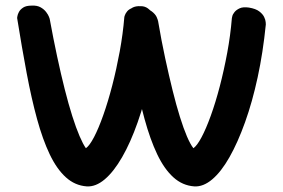

<svg xmlns="http://www.w3.org/2000/svg" viewBox="-20 -667 1008 684"><path d="M289 -3Q247 -6 214.5 -35.5Q182 -65 157 -117.5Q132 -170 112 -243Q92 -316 75 -406.5Q58 -497 41 -603Q41 -603 42 -609.5Q43 -616 47.5 -624.5Q52 -633 62.5 -640Q73 -647 93 -647Q112 -648 124.5 -641Q137 -634 144.5 -624Q152 -614 154.5 -607Q157 -600 157 -600Q170 -529 183.5 -466Q197 -403 210.5 -349.5Q224 -296 237.5 -253.5Q251 -211 263.5 -182Q276 -153 286 -139Q299 -148 315 -178.5Q331 -209 348 -257Q365 -305 380 -363Q395 -421 406.5 -483.5Q418 -546 423 -607Q423 -607 425 -613Q427 -619 433 -626.5Q439 -634 451 -638.5Q463 -643 484 -640Q508 -636 520.5 -626.5Q533 -617 538 -606.5Q543 -596 543.5 -588Q544 -580 544 -580Q534 -480 515 -392Q496 -304 470.5 -231.5Q445 -159 415 -107Q385 -55 353 -28Q321 -1 289 -3ZM672 -3Q630 -6 597.5 -35.5Q565 -65 540 -117.5Q515 -170 495 -243Q475 -316 458 -406.5Q441 -497 424 -603Q424 -603 426 -609.5Q428 -616 434 -624.5Q440 -633 451.5 -639.5Q463 -646 482 -645Q496 -645 507 -637Q518 -629 526 -618.5Q534 -608 538.5 -600.5Q543 -593 543 -593Q555 -522 568.5 -459.5Q582 -397 595 -344.5Q608 -292 621 -250.5Q634 -209 646 -181Q658 -153 669 -139Q682 -148 698 -178Q714 -208 731 -255Q748 -302 763 -359.5Q778 -417 789.5 -479Q801 -541 806 -602Q806 -602 807.5 -609Q809 -616 815.5 -624Q822 -632 834 -637.5Q846 -643 867 -640Q891 -636 903.5 -626.5Q916 -617 921 -606.5Q926 -596 926.5 -588Q927 -580 927 -580Q917 -480 898 -392Q879 -304 853 -231.5Q827 -159 797.5 -107Q768 -55 736 -28Q704 -1 672 -3Z"/></svg>

Font: Sour Gummy Medium
Style: Regular
Weight: 500
Designer: Stefie Justprince
Foundry: Eifetstype
Version: Version 1.000